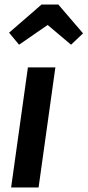

<svg xmlns="http://www.w3.org/2000/svg" viewBox="-20 -826 386 846"><path d="M150 0H29L103 -529H224ZM20 -682 163 -806H237L346 -679L293 -629L190 -716L64 -629Z"/></svg>

Font: Fira Sans Condensed Medium
Style: Italic
Weight: 500
Width: 3
Italic angle: -8°
Designer: bBox Type GmbH & Carrois Corporate GbR & Edenspiekermann AG
Foundry: bBox Type GmbH & Carrois Corporate GbR & Edenspiekermann AG
Version: Version 4.301